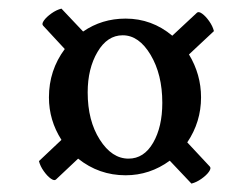

<svg xmlns="http://www.w3.org/2000/svg" viewBox="-20 -528 590 450"><path d="M281.2 -156.2Q317.4 -156.2 338.9 -193.4Q360.4 -230.5 360.4 -287.1Q360.4 -353.5 333 -399.4Q305.7 -445.3 267.6 -445.3Q231.4 -445.3 208.5 -406.2Q185.5 -367.2 185.5 -311.5Q185.5 -245.1 213.9 -200.7Q242.2 -156.2 281.2 -156.2ZM383.8 -444.3 441.4 -498Q445.3 -502 453.6 -496.1Q461.9 -490.2 470.2 -478.5Q478.5 -466.8 481.4 -455.1L422.9 -400.4Q451.2 -353.5 451.2 -299.8Q451.2 -242.2 418.9 -194.3L471.7 -137.7Q475.6 -133.8 469.7 -125.5Q463.9 -117.2 452.1 -108.9Q440.4 -100.6 428.7 -97.7L377.9 -151.4Q331.1 -117.2 274.4 -117.2Q211.9 -117.2 163.1 -156.2L111.3 -107.4Q107.4 -103.5 99.1 -109.4Q90.8 -115.2 82.5 -127Q74.2 -138.7 71.3 -150.4L124 -200.2Q94.7 -246.1 94.7 -299.8Q94.7 -363.3 131.8 -413.1L81.1 -467.8Q77.1 -471.7 83 -480Q88.9 -488.3 100.6 -496.6Q112.3 -504.9 124 -507.8L174.8 -454.1Q218.8 -484.4 274.4 -484.4Q335.9 -484.4 383.8 -444.3Z"/></svg>

Font: Crimson
Style: Bold
Weight: 700
Version: Version 0.8 ; ttfautohint (v1.00) -l 8 -r 50 -G 200 -x 14 -D